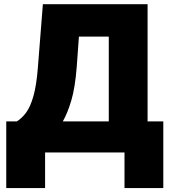

<svg xmlns="http://www.w3.org/2000/svg" viewBox="-20 -748 830 942"><path d="M10.7 174.8V-152.3H62.5Q87.9 -168 108.6 -196.3Q129.4 -224.6 144.3 -277.6Q159.2 -330.6 166 -418.9L190.4 -727.5H704.1V-152.3H781.2V174.8H590.8V0H201.2V174.8ZM288.1 -152.3H513.7V-568.4H367.2L356.4 -418.9Q348.6 -318.8 330.1 -255.9Q311.5 -192.9 288.1 -152.3Z"/></svg>

Font: Inter Tight Black
Style: Regular
Weight: 900
Designer: Rasmus Andersson
Foundry: rsms
Version: Version 3.004; ttfautohint (v1.8.4.7-5d5b)